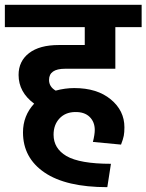

<svg xmlns="http://www.w3.org/2000/svg" viewBox="-35 -649 614 806"><path d="M61.5 -93.3Q61.5 -163.1 108.4 -213.9Q43 -262.2 43 -334.5Q43 -392.1 86.9 -426Q130.9 -460 211.9 -460H320.8V-535.2H-14.6V-628.9H559.6V-535.2H449.2V-360.4H238.3Q170.9 -360.4 170.9 -313.5Q170.9 -284.7 198.7 -268.6Q238.3 -279.3 276.9 -279.3Q372.6 -279.3 429.9 -231.9Q487.3 -184.6 487.3 -114.7Q487.3 -93.3 484.6 -79.1Q481.9 -64.9 473.1 -42L355 -53.2Q362.8 -84 362.8 -103.5Q362.8 -137.2 341.1 -158.4Q319.3 -179.7 279.1 -178.7Q238.8 -177.7 214.4 -151.4Q189.9 -125 189.9 -83.5Q189.9 -25.9 243.7 5.9Q299.8 38.6 430.7 38.6L415.5 136.7Q242.2 136.7 151.9 75.2Q61.5 13.7 61.5 -93.3Z"/></svg>

Font: Yantramanav
Style: Bold
Weight: 700
Version: Version 1.001;PS 1.0;hotconv 1.0.72;makeotf.lib2.5.5900; ttf